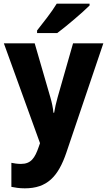

<svg xmlns="http://www.w3.org/2000/svg" viewBox="-20 -786 584 1046"><path d="M468 -756V-766H289C262 -721 215 -662 182 -620V-606H292C343 -644 431 -719 468 -756ZM1 -550 198 -6 191 14C170 75 149 107 94 107C75 107 56 104 42 101V232C62 236 85 240 115 240C236 240 297 177 342 44L543 -550H378L294 -256C286 -227 279 -198 275 -172H271C269 -198 262 -230 254 -257L169 -550Z"/></svg>

Font: Noto Sans Lao Looped SemiCondensed ExtraBold
Style: Regular
Weight: 800
Width: 4
Designer: Mark Frömberg, Ben Mitchell
Foundry: The Fontpad Ltd
Version: Version 1.002